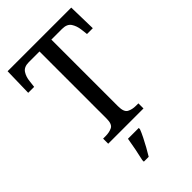

<svg xmlns="http://www.w3.org/2000/svg" viewBox="-276 -807 1120 1120"><g transform="rotate(-45 284.5 -246.5)"><path d="M138 0V-42H158Q189 -42 212 -53Q235 -64 235 -109V-664H147Q107 -664 91 -639.5Q75 -615 72 -582L67 -540H18L22 -714H547L551 -540H503L498 -582Q494 -615 478 -639.5Q462 -664 421 -664H333V-114Q333 -66 355.5 -54Q378 -42 409 -42H429V0ZM211 208Q219 175 226.5 136Q234 97 240 61H329V71Q321 92 307.5 119Q294 146 279 173Q264 200 251 221H211Z"/></g></svg>

Font: Noto Serif Khmer SemiCondensed
Style: Regular
Weight: 400
Width: 4
Designer: Danh Hong and the Monotype Design Team
Foundry: Monotype Imaging Inc.
Version: Version 2.004; ttfautohint (v1.8.4.7-5d5b)